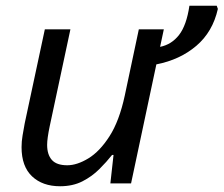

<svg xmlns="http://www.w3.org/2000/svg" viewBox="-20 -638 778 668"><path d="M189 10Q128 10 91.5 -24.5Q55 -59 55 -126Q55 -146 58.5 -166.5Q62 -187 66 -209L136 -536H225L153 -199Q144 -156 144 -134Q144 -100 160.5 -81.5Q177 -63 214 -63Q248 -63 287.5 -87Q327 -111 361 -164Q395 -217 414 -305L463 -536H550L537 -475Q577 -483 603 -516.5Q629 -550 639 -618H734L738 -607Q720 -527 663 -478.5Q606 -430 524 -414L436 0H364L375 -99H370Q351 -75 325.5 -49.5Q300 -24 266.5 -7Q233 10 189 10Z"/></svg>

Font: Noto IKEA Latin
Style: Italic
Weight: 400
Italic angle: -12°
Designer: Monotype Design Team
Foundry: Monotype Imaging Inc.
Version: Version 1.0